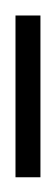

<svg xmlns="http://www.w3.org/2000/svg" viewBox="70 -684 73 254"><g transform="rotate(-90 107.0 -556.5)"><path d="M0 -540V-573H214V-540Z"/></g></svg>

Font: Smooch Sans
Style: Regular
Weight: 400
Designer: Robert E. Leuschke
Foundry: Robert E. Leuschke
Version: Version 1.010; ttfautohint (v1.8.3)